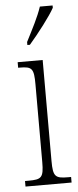

<svg xmlns="http://www.w3.org/2000/svg" viewBox="-55 -796 337 826"><g transform="rotate(-5 114.0 -383.0)"><path d="M82 -619V-606H93C133 -652 186 -721 205 -756V-766H150C135 -721 111 -676 82 -619ZM21 0H220V-24H207C152 -24 142 -32 142 -100V-536H34V-512H41C94 -512 102 -503 102 -434V-99C102 -31 92 -24 36 -24H21Z"/></g></svg>

Font: Noto Serif Lao ExtraCondensed ExtraLight
Style: Regular
Weight: 200
Width: 2
Designer: Monotype Design Team
Foundry: Monotype Imaging Inc.
Version: Version 2.003